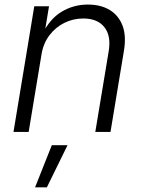

<svg xmlns="http://www.w3.org/2000/svg" viewBox="-20 -573 629 834"><path d="M160.6 -338.4 104.5 0H38.6L128.9 -545.9H192.9L171.9 -418.5L161.6 -420.4Q195.3 -490.7 247.6 -522Q299.8 -553.2 361.3 -553.2Q418 -553.2 456.8 -529.5Q495.6 -505.9 512.5 -460.9Q529.3 -416 518.1 -351.1L460 0H394L452.1 -350.1Q463.4 -417.5 433.3 -455.1Q403.3 -492.7 341.8 -492.7Q298.3 -492.7 260 -473.9Q221.7 -455.1 195.1 -420.2Q168.5 -385.3 160.6 -338.4ZM132.3 240.7 205.1 57.6H273.4L183.6 240.7Z"/></svg>

Font: Inter Light
Style: Italic
Weight: 300
Italic angle: -9.3988°
Designer: Rasmus Andersson
Foundry: rsms
Version: Version 4.001;git-66647c0bb